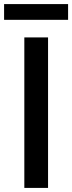

<svg xmlns="http://www.w3.org/2000/svg" viewBox="-22 -919 353 939"><path d="M97 -736H213V0H97ZM-2 -899H311V-822H-2Z"/></svg>

Font: Noto Sans S Chinese Medium
Style: Regular
Weight: 500
Designer: Ryoko NISHIZUKA  (kana & ideographs); Paul D. Hunt (Latin, Greek & Cyrillic); Wenlong ZHANG  (bopomofo); Sandoll Communi
Foundry: Adobe Systems Incorporated
Version: Version 1.000;PS 1;hotconv 1.0.78;makeotf.lib2.5.61930